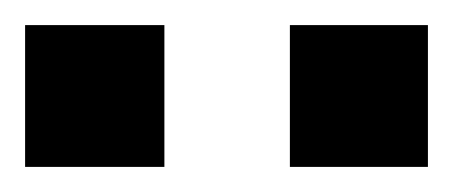

<svg xmlns="http://www.w3.org/2000/svg" viewBox="-31 -623 361 153"><path d="M-11 -490V-603H100V-490ZM200 -490V-603H310V-490Z"/></svg>

Font: Pixelify Sans Medium
Style: Regular
Weight: 500
Designer: Stefie Justprince
Foundry: Typecalism Foundryline
Version: Version 1.000;February 13, 2025;FontCreator 15.0.0.3015 64-b